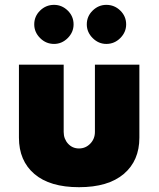

<svg xmlns="http://www.w3.org/2000/svg" viewBox="-20 -769 660 799"><path d="M205 -586.2Q171.2 -586.2 146.9 -610.6Q122.5 -635 122.5 -667.5Q122.5 -701.2 146.9 -725Q171.2 -748.8 205 -748.8Q237.5 -748.8 261.9 -725Q286.2 -701.2 286.2 -667.5Q286.2 -635 261.9 -610.6Q237.5 -586.2 205 -586.2ZM422.5 -586.2Q390 -586.2 365.6 -610.6Q341.2 -635 341.2 -667.5Q341.2 -701.2 365.6 -725Q390 -748.8 422.5 -748.8Q456.2 -748.8 480.6 -725Q505 -701.2 505 -667.5Q505 -635 480.6 -610.6Q456.2 -586.2 422.5 -586.2ZM58.8 -196.2V-500H245V-220Q245 -191.2 263.1 -171.2Q281.2 -151.2 308.8 -151.2Q336.2 -151.2 355.6 -171.2Q375 -191.2 375 -220V-500H560V-196.2Q560 -100 495 -45Q430 10 308.8 10Q187.5 10 123.1 -45Q58.8 -100 58.8 -196.2Z"/></svg>

Font: Now Alt Black
Style: Regular
Weight: 900
Designer: Alfredo Marco Pradil
Foundry: Alfredo Marco Pradil
Version: Version 1.002;PS 001.002;hotconv 1.0.88;makeotf.lib2.5.64775